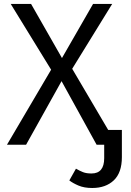

<svg xmlns="http://www.w3.org/2000/svg" viewBox="-20 -726 655 963"><path d="M442.6 216.9Q402.6 216.9 374.1 204.9Q345.6 192.8 327.7 179L361 120Q379.5 130.8 396.2 137.4Q412.8 144.1 439 144.1Q502.6 144.1 502.6 67.2V0H464.6L288.7 -319L110.8 0H14.9L236.4 -376.4L33.8 -706.2H135.9L290.8 -434.9L446.7 -706.2H542.6L342.1 -381L522.6 -74.4H591.3V62.1Q591.3 140 550.8 178.5Q510.3 216.9 442.6 216.9Z"/></svg>

Font: FiraCode Nerd Font
Style: Regular
Weight: 400
Designer: Carrois Corporate, Edenspiekermann AG, Nikita Prokopov
Foundry: Carrois Corporate, Edenspiekermann AG, Nikita Prokopov
Version: Version 6.002;Nerd Fonts 2.2.2